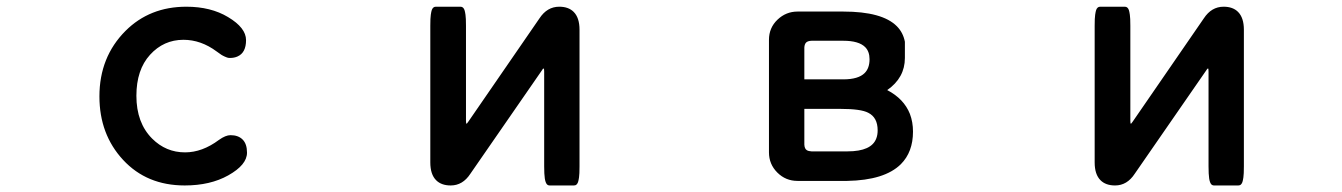

<svg xmlns="http://www.w3.org/2000/svg" viewBox="-20 -528 4040 578"><path d="M541 -507.8Q614.7 -507.8 666.5 -476.6Q720.7 -444.3 720.7 -407.2Q720.7 -369.1 694.8 -357.9Q685.1 -353.5 671.9 -353.5Q667 -353.5 663.1 -355Q659.2 -356.4 656.5 -357.7Q653.8 -358.9 651.6 -360.1Q649.4 -361.3 647.2 -362.5Q645 -363.8 642.6 -365.7Q637.7 -368.7 632.3 -373Q585 -408.2 532.2 -408.2Q472.7 -408.2 431.6 -363Q390.6 -317.9 390.6 -239.7Q390.6 -158.2 438 -110.8Q479.5 -69.3 537.1 -69.3Q588.9 -69.3 639.2 -106.9Q659.2 -121.1 673.8 -121.1Q697.3 -121.1 710.4 -107.9Q723.6 -94.7 723.6 -68.4Q723.6 -31.7 667 0Q612.8 30.3 536.1 30.3Q421.9 30.3 350.6 -46.6Q279.3 -123.5 279.3 -237.8Q279.3 -356.4 357.9 -435.1Q430.7 -507.8 541 -507.8Z M1604 -472.7Q1627 -507.8 1663.6 -507.8Q1691.4 -507.8 1707 -492.2Q1724.6 -474.6 1724.6 -438.5V-27.3Q1724.6 -3.4 1723.1 6.1Q1721.7 15.6 1720.2 20Q1718.8 24.4 1715.8 27.3Q1712.9 30.3 1708 30.3H1634.8Q1629.9 30.3 1626.5 26.9Q1622.1 22 1620.1 9.3Q1618.2 -3.4 1618.2 -27.3V-312.5Q1618.2 -318.8 1617.7 -321.3Q1617.2 -321.3 1616.2 -321.3H1614.7Q1613.3 -319.8 1610.8 -315.4L1396 -4.9Q1373 30.3 1336.9 30.3Q1308.6 30.3 1293 14.6Q1275.4 -2.9 1275.4 -39.1V-450.2Q1275.4 -474.1 1276.9 -483.6Q1278.3 -493.2 1279.8 -497.6Q1281.2 -502 1284.2 -504.9Q1287.1 -507.8 1292 -507.8H1366.2Q1371.1 -507.8 1374 -504.9Q1377 -502 1378.4 -497.6Q1379.9 -493.2 1381.3 -483.6Q1382.8 -474.1 1382.8 -450.2V-164.1L1383.3 -156.2H1383.8H1385.7Q1387.2 -158.2 1390.1 -162.1Z M2401.4 -289.1H2518.6Q2564 -289.1 2583 -308.1Q2597.7 -322.8 2597.7 -349.6Q2597.7 -373 2584.5 -386.2Q2565.4 -405.3 2518.6 -405.3H2422.9Q2411.6 -404.8 2406.7 -399.9Q2401.9 -395 2401.4 -384.8ZM2531.2 -72.3Q2604 -72.3 2618.2 -111.8Q2622.1 -122.1 2622.1 -135.7Q2622.1 -174.3 2593.8 -188.5Q2571.8 -200.2 2510.7 -200.2H2401.4V-92.8Q2401.9 -80.1 2409.2 -75.7Q2414.1 -72.8 2422.9 -72.3ZM2704.1 -353.5Q2704.1 -293.9 2650.9 -256.8Q2701.2 -230.5 2719.2 -185.1Q2728.5 -160.6 2728.5 -131.8Q2728.5 -70.3 2691.9 -33.7Q2643.1 14.6 2530.3 16.6H2380.9Q2345.2 16.6 2320.1 -8.5Q2294.9 -33.7 2294.9 -69.3V-408.2Q2294.9 -444.3 2320.6 -468.8Q2346.2 -493.2 2380.9 -493.2H2518.6Q2635.7 -493.2 2679.7 -449.2Q2698.7 -430.2 2704.1 -402.3Z M3604 -472.7Q3627 -507.8 3663.6 -507.8Q3691.4 -507.8 3707 -492.2Q3724.6 -474.6 3724.6 -438.5V-27.3Q3724.6 -3.4 3723.1 6.1Q3721.7 15.6 3720.2 20Q3718.8 24.4 3715.8 27.3Q3712.9 30.3 3708 30.3H3634.8Q3629.9 30.3 3626.5 26.9Q3622.1 22 3620.1 9.3Q3618.2 -3.4 3618.2 -27.3V-312.5Q3618.2 -318.8 3617.7 -321.3Q3617.2 -321.3 3616.2 -321.3H3614.7Q3613.3 -319.8 3610.8 -315.4L3396 -4.9Q3373 30.3 3336.9 30.3Q3308.6 30.3 3293 14.6Q3275.4 -2.9 3275.4 -39.1V-450.2Q3275.4 -474.1 3276.9 -483.6Q3278.3 -493.2 3279.8 -497.6Q3281.2 -502 3284.2 -504.9Q3287.1 -507.8 3292 -507.8H3366.2Q3371.1 -507.8 3374 -504.9Q3377 -502 3378.4 -497.6Q3379.9 -493.2 3381.3 -483.6Q3382.8 -474.1 3382.8 -450.2V-164.1L3383.3 -156.2H3383.8H3385.7Q3387.2 -158.2 3390.1 -162.1Z"/></svg>

Font: YuPearl-SemiBold
Style: SemiBold
Weight: 600
Designer: Max Yao
Foundry: Max-Everyday
Version: Version 1.011; ttfautohint (v1.8.3)